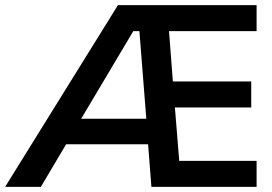

<svg xmlns="http://www.w3.org/2000/svg" viewBox="-40 -732 1067 752"><path d="M965 -610H622L637 -413H944V-311H645L662 -102H965V0H553L540 -167H219L120 0H-20L422 -712H965ZM533 -267 506 -610H482L278 -267Z"/></svg>

Font: PRinguin Sans
Style: Bold
Weight: 700
Designer: Vernon Adams
Foundry: Vernon Adams
Version: ""